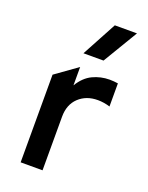

<svg xmlns="http://www.w3.org/2000/svg" viewBox="-143 -833 697 906"><g transform="rotate(20 205.5 -380.0)"><path d="M76.6 0V-440.1L186.6 -518.8V-426.6Q214.5 -472.8 254.2 -491.6Q294 -510.4 338.6 -510.4Q348.8 -510.4 359.5 -509.5Q370.2 -508.7 380.4 -507V-390.9Q365.7 -395.6 350.1 -398.1Q334.4 -400.6 319.1 -400.6Q261.3 -400.6 223.9 -365.4Q186.6 -330.2 186.6 -269.2V0ZM179.1 -585 273.1 -759.5H384.4L279.9 -585Z"/></g></svg>

Font: Geologica-Sharp
Style: Regular
Weight: 100
Designer: Sindre Bremnes, Frode Helland
Foundry: Monokrom Skriftforlag AS
Version: Version 1.010;gftools[0.9.28]